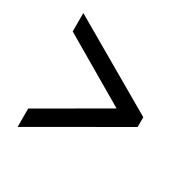

<svg xmlns="http://www.w3.org/2000/svg" viewBox="-124 -742 765 768"><g transform="rotate(30 258.0 -358.0)"><path d="M50 -95V-180L356 -357L50 -536V-621L466 -380V-335Z"/></g></svg>

Font: Noto Serif Khmer SemiCondensed Black
Style: Regular
Weight: 900
Width: 4
Designer: Danh Hong and the Monotype Design Team
Foundry: Monotype Imaging Inc.
Version: Version 2.004